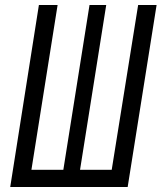

<svg xmlns="http://www.w3.org/2000/svg" viewBox="-20 -750 648 770"><path d="M21 0 136 -730H211L106 -69H234L339 -730H406L301 -69H428L534 -730H608L492 0Z"/></svg>

Font: JetBrains Mono NL Light
Style: Italic
Weight: 300
Italic angle: -9°
Designer: Philipp Nurullin, Konstantin Bulenkov
Foundry: JetBrains
Version: Version 2.304; ttfautohint (v1.8.4.7-5d5b)